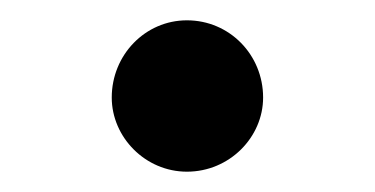

<svg xmlns="http://www.w3.org/2000/svg" viewBox="-20 -155 369 189"><path d="M164 14C206 14 239 -20 239 -59C239 -101 206 -135 164 -135C123 -135 90 -101 90 -59C90 -20 123 14 164 14Z"/></svg>

Font: Source Han Serif JP Medium
Style: Regular
Weight: 500
Designer: Ryoko NISHIZUKA 西塚涼子 (kana & ideographs); Frank Grießhammer (Latin, Greek & Cyrillic); Wenlong ZHANG 张文龙 (bopomofo); San
Foundry: Adobe Systems Incorporated
Version: Version 1.001;PS 1.001;hotconv 16.6.54;makeotf.lib2.5.65590